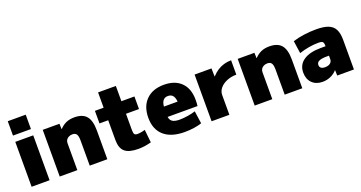

<svg xmlns="http://www.w3.org/2000/svg" viewBox="-41 -1365 3773 2009"><g transform="rotate(-20 1845.5 -360.0)"><path d="M59 -570V-730H259V-570ZM59 0V-500H259V0Z M372 0V-520H558L560 -460H562Q597 -497 636 -513.5Q675 -530 727 -530Q818 -530 860 -480Q902 -430 902 -320V0H706V-280Q706 -329 692.5 -349.5Q679 -370 647 -370Q624 -370 606 -361Q588 -352 578 -336.5Q568 -321 568 -300V0Z M1245 10Q1142 10 1096 -29.5Q1050 -69 1050 -160V-380H953V-520H1050V-690H1248V-520H1393V-380H1248V-200Q1248 -165 1256.5 -152.5Q1265 -140 1290 -140Q1307 -140 1331 -144Q1355 -148 1375 -155L1390 -10Q1350 0 1316 5Q1282 10 1245 10Z M1763 10Q1613 10 1533 -60Q1453 -130 1453 -260Q1453 -386 1525 -458Q1597 -530 1723 -530Q1846 -530 1914.5 -461.5Q1983 -393 1983 -270Q1983 -252 1982 -230Q1981 -208 1979 -200H1563V-315H1824L1801 -280Q1801 -345 1782.5 -375Q1764 -405 1723 -405Q1683 -405 1664 -375Q1645 -345 1645 -280V-220Q1645 -172 1671 -151Q1697 -130 1755 -130Q1798 -130 1848 -138Q1898 -146 1933 -158L1953 -18Q1918 -5 1866.5 2.5Q1815 10 1763 10Z M2063 0V-520H2251L2253 -430H2255Q2285 -463 2319.5 -485.5Q2354 -508 2393 -519Q2432 -530 2473 -530V-370Q2415 -370 2366.5 -350Q2318 -330 2289.5 -296Q2261 -262 2261 -220V0Z M2543 0V-520H2729L2731 -460H2733Q2768 -497 2807 -513.5Q2846 -530 2898 -530Q2989 -530 3031 -480Q3073 -430 3073 -320V0H2877V-280Q2877 -329 2863.5 -349.5Q2850 -370 2818 -370Q2795 -370 2777 -361Q2759 -352 2749 -336.5Q2739 -321 2739 -300V0Z M3298 10Q3225 10 3181.5 -33.5Q3138 -77 3138 -150Q3138 -236 3206 -283Q3274 -330 3398 -330H3452Q3452 -355 3447.5 -368Q3443 -381 3430 -385.5Q3417 -390 3392 -390Q3343 -390 3285 -380Q3227 -370 3178 -353L3158 -493Q3212 -511 3281 -520.5Q3350 -530 3419 -530Q3503 -530 3553 -510.5Q3603 -491 3625.5 -447Q3648 -403 3648 -330V0H3462L3460 -60H3458Q3429 -27 3387 -8.5Q3345 10 3298 10ZM3374 -125Q3398 -125 3415.5 -132.5Q3433 -140 3442.5 -153.5Q3452 -167 3452 -185V-225H3428Q3369 -225 3341.5 -212Q3314 -199 3314 -170Q3314 -148 3329.5 -136.5Q3345 -125 3374 -125Z"/></g></svg>

Font: M PLUS 1 Thin Black
Style: Regular
Weight: 900
Version: Version 1.001